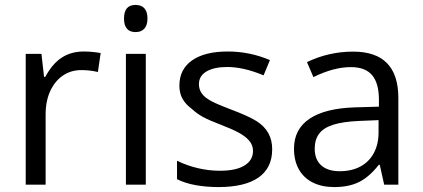

<svg xmlns="http://www.w3.org/2000/svg" viewBox="-20 -757 1734 787"><path d="M85.4 -536.1H149.9L160.6 -441.9H165.5Q195.3 -496.6 233.6 -521.2Q272 -545.9 323.2 -545.9Q356 -545.9 392.6 -539.6L381.3 -461.9Q348.6 -469.7 313.5 -469.7Q272.9 -469.7 241.2 -449.5Q209.5 -429.2 190.4 -393.1Q167 -348.6 167 -288.1V0H85.4Z M577.6 0H496.1V-536.1H577.6ZM488.3 -681.2Q488.3 -709 500 -722.9Q511.7 -736.8 535.6 -736.8Q559.6 -736.8 572 -722.7Q584.5 -708.5 584.5 -681.2Q584.5 -654.3 572 -639.9Q559.6 -625.5 535.6 -625.5Q488.3 -625.5 488.3 -681.2Z M705.6 -22.5V-98.1Q746.6 -78.1 791.5 -67.6Q836.4 -57.1 881.3 -57.1Q947.3 -57.1 982.2 -78.6Q1017.1 -100.1 1017.1 -138.7Q1017.1 -162.6 1000.7 -181.2Q984.4 -199.7 956.1 -214.6Q927.7 -229.5 882.8 -246.6Q837.4 -263.7 812 -277.6Q786.6 -291.5 767.6 -309.6Q741.2 -328.6 728.3 -351.8Q715.3 -375 715.3 -405.8Q715.3 -473.1 767.3 -509.5Q819.3 -545.9 913.6 -545.9Q1003.9 -545.9 1086.4 -510.7L1060.5 -448.2Q978 -482.4 911.6 -482.4Q857.4 -482.4 826.4 -464.1Q795.4 -445.8 795.4 -412.1Q795.4 -380.4 821.8 -358.4Q838.9 -345.2 863 -334.2Q887.2 -323.2 932.1 -306.2Q998 -281.2 1030.8 -261Q1063.5 -240.7 1080.1 -210.9Q1095.7 -182.6 1095.7 -145Q1095.7 -68.8 1039.8 -29.5Q983.9 9.8 875 9.8Q826.7 9.8 782.5 2Q738.3 -5.9 705.6 -22.5Z M1554.7 0 1536.6 -81.5H1532.7Q1493.7 -31.7 1451.9 -11Q1410.2 9.8 1350.6 9.8Q1298.8 9.8 1261.7 -9Q1224.6 -27.8 1204.8 -63.2Q1185.1 -98.6 1185.1 -147.5Q1185.1 -227.5 1248.8 -270.3Q1312.5 -313 1434.1 -316.9L1533.2 -319.8V-348.6Q1533.2 -415.5 1505.4 -448.7Q1477.5 -481.9 1418 -481.9Q1347.7 -481.9 1264.6 -440.9L1238.3 -502.4Q1327.1 -545.4 1427.7 -545.4Q1612.8 -545.4 1612.8 -355.5V0ZM1531.7 -214.4V-264.6L1450.7 -261.2Q1385.7 -258.3 1346.2 -245.8Q1306.6 -233.4 1288.3 -209.2Q1270 -185.1 1270 -147.5Q1270 -103.5 1296.6 -79.3Q1323.2 -55.2 1372.1 -55.2Q1420.9 -55.2 1456.8 -74.2Q1492.7 -93.3 1512.2 -129.4Q1531.7 -165.5 1531.7 -214.4Z"/></svg>

Font: Viking Open Sans
Style: Regular
Weight: 400
Foundry: Ascender Corporation
Version: Version 2.001